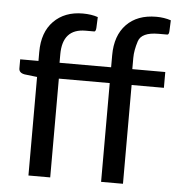

<svg xmlns="http://www.w3.org/2000/svg" viewBox="-52 -783 773 833"><g transform="rotate(5 334.0 -367.0)"><path d="M276.4 -720.7Q314 -720.7 342.3 -710.9L340.3 -663.1Q338.9 -647.5 332.5 -647.5H294.9Q194.3 -647.5 194.3 -535.2V-499H418.9V-551.3Q418.9 -637.2 465.8 -685.8Q512.7 -734.4 595.7 -734.4Q629.4 -734.4 659.2 -724.6L657.2 -676.8Q656.2 -661.6 649.4 -661.6H611.3Q537.1 -661.6 524.2 -621.1Q511.2 -580.6 511.2 -548.3V-499H654.8V-430.2H514.2V0H418.9V-430.2H197.3V0H102.5V-429.2L48.3 -435.5Q22.9 -439.9 22.9 -459.5V-499H102.5V-538.1Q102.5 -624 150.1 -672.4Q197.8 -720.7 276.4 -720.7Z"/></g></svg>

Font: Lato-Medium
Style: Regular
Weight: 500
Designer: Lukasz Dziedzic
Foundry: tyPoland Lukasz Dziedzic
Version: Version 2.006; 2014-01-15